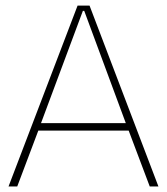

<svg xmlns="http://www.w3.org/2000/svg" viewBox="-20 -670 600 690"><path d="M117.7 -200.7H442.4L518.1 0H549.3L301.8 -649.9H258.8L10.7 0H42ZM277.8 -630.9H282.7L432.1 -227.5H127.4Z"/></svg>

Font: Estedad-FD VF
Style: Regular
Weight: 100
Designer: Amin Abedi
Version: Version 7.3